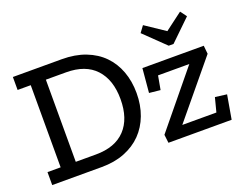

<svg xmlns="http://www.w3.org/2000/svg" viewBox="-106 -880 1382 1085"><g transform="rotate(-20 585.5 -337.0)"><path d="M958 -515H929L804 -636L832 -674L950 -595L1055 -674L1083 -636ZM740 0 734 -50 1003 -378H815L800 -295L733 -302L746 -447H1115L1120 -397L848 -68H1053L1075 -153L1145 -144L1120 0ZM667 -326Q667 -254 644.5 -194Q622 -134 580 -91Q538 -48 477 -24Q416 0 339 0H41V-78H120V-572H41V-650H334Q415 -650 477 -626Q539 -602 581 -559Q623 -516 645 -456.5Q667 -397 667 -326ZM570 -325Q570 -441 509.5 -506.5Q449 -572 332 -572H211V-78H332Q448 -78 509 -142.5Q570 -207 570 -325Z"/></g></svg>

Font: Zilla Slab Medium
Style: Regular
Weight: 500
Designer: Typotheque.com
Foundry: Typotheque type foundry
Version: Version 1.1; 2017